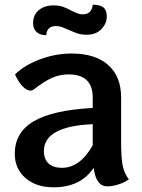

<svg xmlns="http://www.w3.org/2000/svg" viewBox="-20 -788 605 818"><path d="M529 -24Q512 -11 485.5 -2.5Q459 6 437 6Q389 6 379 -73Q324 10 208 10Q134 10 88.5 -29.5Q43 -69 43 -133Q43 -224 124 -271.5Q205 -319 375 -328V-373Q375 -471 272 -471Q235 -471 202 -456.5Q169 -442 124 -407Q117 -402 110 -402Q94 -402 76 -420.5Q58 -439 44 -471Q85 -511 151 -535.5Q217 -560 285 -560Q386 -560 441 -511Q496 -462 496 -373V-184Q496 -114 503 -81Q510 -48 529 -24ZM375 -169V-259Q167 -250 167 -144Q167 -110 187 -91.5Q207 -73 244 -73Q321 -73 375 -169ZM121 -689Q121 -725 145.5 -745Q170 -765 208 -765Q230 -765 247 -759.5Q264 -754 283 -743Q300 -735 310 -731Q320 -727 333 -727Q371 -727 375 -768Q406 -768 420.5 -756.5Q435 -745 435 -718Q435 -688 412 -664Q389 -640 350 -640Q327 -640 310.5 -645.5Q294 -651 272 -661Q254 -669 243 -673Q232 -677 218 -677Q180 -677 177 -638Q151 -638 136 -651.5Q121 -665 121 -689Z"/></svg>

Font: Krub SemiBold
Style: Regular
Weight: 600
Version: Version 1.000; ttfautohint (v1.6)